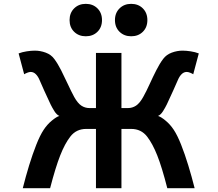

<svg xmlns="http://www.w3.org/2000/svg" viewBox="-20 -992 1151 1012"><path d="M620.1 -712.9V0H485.8V-712.9ZM576.2 -312.5V-422.4H654.3Q677.7 -422.4 697 -435.1Q716.3 -447.8 734.9 -481Q752 -511.7 769 -549.3Q786.1 -586.9 804 -622.1Q821.8 -657.2 839.8 -681.2Q856.9 -704.1 885.3 -714.6Q913.6 -725.1 942.4 -725.1Q961.9 -725.1 985.4 -721.4Q1008.8 -717.8 1027.8 -710.4L998.5 -600.6Q992.7 -604.5 982.4 -608.6Q972.2 -612.8 964.4 -612.8Q949.2 -612.8 937.5 -601.3Q925.8 -589.8 918 -571.3Q907.7 -547.4 892.8 -514.4Q877.9 -481.4 859.4 -441.9Q851.6 -425.8 839.4 -406.2Q827.1 -386.7 813 -380.9Q828.1 -376.5 852.5 -356.4Q877 -336.4 896 -307.6Q915 -278.8 934.6 -229.5Q954.1 -180.2 972.4 -120.4Q990.7 -60.5 1005.9 0H861.8Q833.5 -110.8 808.8 -172.9Q784.2 -234.9 755.4 -272Q724.1 -312.5 671.4 -312.5ZM529.8 -422.4V-312.5H434.6Q381.8 -312.5 350.6 -272Q321.8 -234.9 297.4 -172.9Q272.9 -110.8 244.1 0H100.1Q115.2 -60.5 133.5 -120.4Q151.9 -180.2 171.4 -229.5Q190.9 -278.8 210 -307.6Q229 -336.4 253.4 -356.4Q277.8 -376.5 293 -380.9Q278.8 -386.7 266.6 -406.2Q254.4 -425.8 246.6 -441.9Q228 -481.4 213.1 -514.4Q198.2 -547.4 188 -571.3Q180.2 -589.8 168.5 -601.3Q156.7 -612.8 141.6 -612.8Q133.8 -612.8 123.5 -608.6Q113.3 -604.5 107.4 -600.6L78.1 -710.4Q97.2 -717.8 120.6 -721.4Q144 -725.1 163.6 -725.1Q192.4 -725.1 220.9 -714.6Q249.5 -704.1 266.1 -681.2Q284.2 -657.2 302 -622.1Q319.8 -586.9 337.2 -549.3Q354.5 -511.7 371.1 -481Q389.6 -447.8 408.9 -435.1Q428.2 -422.4 451.7 -422.4ZM585.9 -886.2Q585.9 -923.8 610.1 -947.8Q634.3 -971.7 671.4 -971.7Q709 -971.7 732.9 -947.8Q756.8 -923.8 756.8 -886.2Q756.8 -848.1 732.9 -824.5Q709 -800.8 671.4 -800.8Q634.3 -800.8 610.1 -824.5Q585.9 -848.1 585.9 -886.2ZM346.7 -886.2Q346.7 -923.8 370.8 -947.8Q395 -971.7 432.1 -971.7Q469.7 -971.7 493.7 -947.8Q517.6 -923.8 517.6 -886.2Q517.6 -848.1 493.7 -824.5Q469.7 -800.8 432.1 -800.8Q395 -800.8 370.8 -824.5Q346.7 -848.1 346.7 -886.2Z"/></svg>

Font: Andika
Style: Bold
Weight: 700
Designer: Victor Gaultney, Annie Olsen, Julie Remington, Don Collingsworth, Eric Hays, Becca Hirsbrunner
Foundry: SIL International
Version: Version 6.101